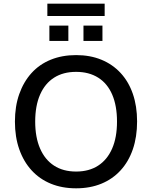

<svg xmlns="http://www.w3.org/2000/svg" viewBox="-20 -1013 825 1042"><path d="M393 9Q317 9 256 -16Q195 -41 151.5 -88.5Q108 -136 84.5 -203Q61 -270 61 -353Q61 -436 84.5 -502.5Q108 -569 151 -616.5Q194 -664 255.5 -689Q317 -714 393 -714Q469 -714 530 -689Q591 -664 634.5 -617Q678 -570 701 -503.5Q724 -437 724 -354Q724 -270 701 -203Q678 -136 634.5 -88.5Q591 -41 530 -16Q469 9 393 9ZM393 -82Q463 -82 512.5 -114Q562 -146 588.5 -206.5Q615 -267 615 -353Q615 -439 589 -499.5Q563 -560 513 -591.5Q463 -623 393 -623Q323 -623 273.5 -591.5Q224 -560 197.5 -499.5Q171 -439 171 -353Q171 -268 197.5 -207Q224 -146 273.5 -114Q323 -82 393 -82ZM237 -926V-993H548V-926ZM248 -791V-874H351V-791ZM433 -791V-874H536V-791Z"/></svg>

Font: Nunito Sans 11pt SemiBold
Style: Regular
Weight: 600
Version: Version 3.101;gftools[0.9.27]